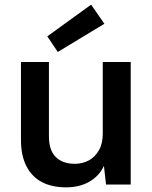

<svg xmlns="http://www.w3.org/2000/svg" viewBox="-20 -792 651 824"><path d="M263 12Q203 12 160 -10.5Q117 -33 93.5 -78.5Q70 -124 70 -191V-526H190V-207Q190 -147 219.5 -118Q249 -89 301 -89Q334 -89 361 -103.5Q388 -118 404.5 -147Q421 -176 421 -219V-526H541V0H435L426 -80Q406 -37 364 -12.5Q322 12 263 12ZM228 -569 183 -636 371 -772 428 -690Z"/></svg>

Font: DM Sans 9pt SemiBold
Style: Regular
Weight: 600
Version: Version 4.004;gftools[0.9.30]